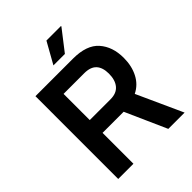

<svg xmlns="http://www.w3.org/2000/svg" viewBox="-243 -998 1125 1125"><g transform="rotate(-45 320.0 -435.5)"><path d="M270 -739 344 -871H464L465 -868L365 -739ZM68 0V-686H379Q492 -686 542.5 -628.5Q593 -571 593 -479Q593 -412 566.5 -360.5Q540 -309 489 -284L618 0H483L369 -256H194V0ZM194 -362H366Q416 -362 441 -392Q466 -422 466 -475Q466 -526 441.5 -552.5Q417 -579 365 -579H194Z"/></g></svg>

Font: Archivo SemiCondensed SemiBold
Style: Regular
Weight: 600
Width: 4
Designer: Hector Gatti
Foundry: Omnibus-Type
Version: Version 2.001; ttfautohint (v1.8.3)